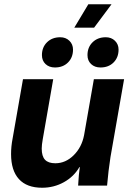

<svg xmlns="http://www.w3.org/2000/svg" viewBox="-20 -872 604 902"><path d="M32 -148Q32 -184 39 -220L88 -500H230L181 -219Q176 -191 176 -174Q176 -138 191.5 -121.5Q207 -105 240 -105Q288 -105 326 -142.5Q364 -180 375 -237L421 -500H563L499 -134Q489 -70 483 0H347Q350 -56 355 -87H353Q327 -42 280 -16Q233 10 178 10Q106 10 69 -30.5Q32 -71 32 -148ZM395 -852H504L422 -742H329ZM177 -613Q177 -650 201 -673.5Q225 -697 263 -697Q289 -697 306 -680.5Q323 -664 323 -639Q323 -602 299.5 -578.5Q276 -555 238 -555Q211 -555 194 -571Q177 -587 177 -613ZM391 -613Q391 -650 415 -673.5Q439 -697 477 -697Q503 -697 520 -680.5Q537 -664 537 -639Q537 -602 513.5 -578.5Q490 -555 452 -555Q425 -555 408 -571Q391 -587 391 -613Z"/></svg>

Font: Sarabun ExtraBold
Style: Italic
Weight: 800
Italic angle: -10°
Designer: Suppakit Chalermlarp | Katatrad Co.,Ltd.
Foundry: Cadson Demak Co.,Ltd.
Version: Version 1.000; ttfautohint (v1.6)